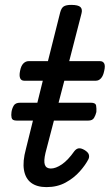

<svg xmlns="http://www.w3.org/2000/svg" viewBox="-20 -750 448 785"><path d="M170 15Q131 15 107.5 -2.5Q84 -20 78 -55Q72 -90 86 -141L155 -420H79Q67 -420 62.5 -430Q58 -440 62 -460Q66 -481 75.5 -490.5Q85 -500 97 -500H176L226 -699Q231 -718 241 -724Q251 -730 271 -730Q300 -730 309 -721Q318 -712 313 -694L263 -500H389Q401 -500 406 -490.5Q411 -481 406 -460Q402 -440 393 -430Q384 -420 372 -420H243L166 -125Q158 -91 163.5 -76Q169 -61 188 -61Q208 -61 233 -78Q258 -95 284 -132Q292 -142 301.5 -143.5Q311 -145 325 -137Q340 -128 343 -118.5Q346 -109 342 -100Q330 -76 306 -49Q282 -22 248 -3.5Q214 15 170 15ZM48 -257Q30 -257 27.5 -268Q25 -279 27 -292Q29 -306 36 -318Q43 -330 62 -330H352Q371 -330 373 -318Q375 -306 374 -292Q371 -279 364.5 -268Q358 -257 341 -257Z"/></svg>

Font: Playwrite IS
Style: Regular
Weight: 400
Designer: Veronika Burian, José Scaglione
Foundry: TypeTogether
Version: Version 1.002